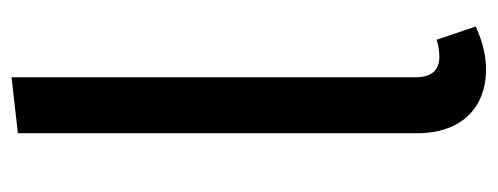

<svg xmlns="http://www.w3.org/2000/svg" viewBox="-285 -564 863 333"><g transform="rotate(-90 146.5 -397.5)"><path d="M193 14C221 14 248 5 267 -4L244 -72C237 -69 226 -67 214 -67C190 -67 179 -82 179 -108V-809L82 -798V-105C82 -29 126 14 193 14Z"/></g></svg>

Font: Glow Sans SC Condensed Medium
Style: Regular
Weight: 600
Width: 3
Designer: Ryoko NISHIZUKA (kana, bopomofo & ideographs); Paul D. Hunt (Latin, Greek & Cyrillic); Sandoll Communications, Soo-young
Version: Version 0.93